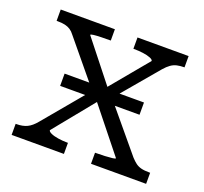

<svg xmlns="http://www.w3.org/2000/svg" viewBox="-99 -652 813 766"><g transform="rotate(20 307.5 -268.5)"><path d="M137 -250V-302H474V-250ZM593 0H359V-47H361Q381 -47 400.5 -48Q420 -49 432.5 -50.5Q445 -52 445 -55L285 -255L278 -258L112 -459Q104 -470 94 -476.5Q84 -483 71 -486Q58 -489 38 -489H35V-537H265V-489H263Q244 -489 224.5 -488.5Q205 -488 192.5 -486.5Q180 -485 180 -482L328 -295L335 -291L510 -81Q521 -69 531 -61.5Q541 -54 554.5 -50.5Q568 -47 590 -47H593ZM22 0V-47H25Q52 -47 70.5 -56Q89 -65 107 -87L270 -282L307 -252L159 -70Q159 -64 171 -58.5Q183 -53 202.5 -50Q222 -47 242 -47H244V0ZM339 -265 304 -297 446 -468Q446 -474 433.5 -479Q421 -484 402.5 -486.5Q384 -489 364 -489H361V-537H578V-489H575Q560 -489 546.5 -486Q533 -483 521 -474.5Q509 -466 496 -451Z"/></g></svg>

Font: Roboto Serif Light
Style: Regular
Weight: 300
Designer: Greg Gazdowicz
Foundry: Commercial Type
Version: Version 1.008